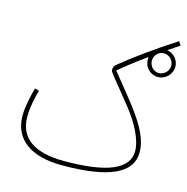

<svg xmlns="http://www.w3.org/2000/svg" viewBox="-108 -823 923 947"><g transform="rotate(15 353.0 -349.5)"><path d="M290 21C534 21 645 -34 645 -140C645 -250 539 -362 429 -500C464 -530 512 -567 566 -606C565 -602 565 -598 565 -593C565 -554 596 -522 635 -522C673 -522 706 -554 706 -593C706 -627 680 -657 646 -662C665 -675 685 -688 704 -701L691 -720C585 -652 493 -585 423 -528C414 -521 408 -513 408 -497C408 -486 430 -465 530 -339C579 -277 622 -200 622 -139C622 -48 515 -2 296 -2C147 -2 64 -55 64 -167C64 -213 75 -266 87 -305L65 -311C53 -269 40 -211 40 -165C40 -43 136 21 290 21ZM635 -542C608 -542 586 -565 586 -593C586 -620 608 -643 635 -643C662 -643 685 -620 685 -593C685 -565 661 -542 635 -542Z"/></g></svg>

Font: Noto Sans Arabic ExtCond Thin
Style: Regular
Weight: 100
Width: 2
Designer: Monotype Design Team, Nadine Chahine, Nizar Qandah and Khaled Hosny
Foundry: Monotype Imaging Inc.
Version: Version 2.012